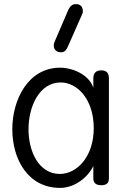

<svg xmlns="http://www.w3.org/2000/svg" viewBox="-20 -903 622 936"><path d="M272 -55C170 -55 119 -163 119 -273C119 -386 173 -501 276 -501C357 -501 437 -419 437 -278C437 -138 354 -55 272 -55ZM435 -475C414 -540 333 -573 273 -573C117 -573 40 -417 40 -273C40 -127 116 13 273 13C347 13 411 -42 435 -94V-34C435 -11 448 0 474 0C499 0 511 -11 511 -33V-521C511 -547 499 -560 474 -560C448 -560 435 -547 435 -521ZM382 -837C383 -840 384 -844 384 -847C384 -870 373 -883 349 -883C331 -883 320 -870 313 -855L246 -699C244 -695 242 -685 242 -682C242 -663 253 -648 279 -648C299 -648 307 -667 314 -683Z"/></svg>

Font: Numismatica Pro
Style: Regular
Weight: 400
Designer: Chris Hopkins
Foundry: Edward C. D. Hopkins
Version: Version 2.19D